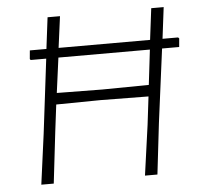

<svg xmlns="http://www.w3.org/2000/svg" viewBox="-48 -689 767 738"><g transform="rotate(-5 335.5 -319.5)"><path d="M210 -639 194 -518H547L562 -639H610L595 -518H655L659 -514L656 -481H590L553 -197L530 0H482L509 -194L522 -302L337 -304L166 -302L153 -197L130 0H82L108 -194L143 -481H83L80 -485L83 -518H147L162 -639ZM347 -344 527 -346 543 -481H190L172 -346Z"/></g></svg>

Font: Alegreya Sans SC Light
Style: Italic
Weight: 300
Italic angle: -7°
Designer: Juan Pablo del Peral
Foundry: Huerta Tipografica
Version: Version 2.007